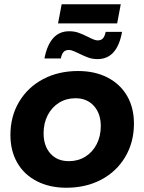

<svg xmlns="http://www.w3.org/2000/svg" viewBox="-20 -877 679 903"><path d="M610 -296Q610 -208 569 -139Q528 -70 456 -32Q384 6 292 6Q213 6 153 -25Q93 -56 61 -112Q29 -168 29 -242Q29 -330 70 -398.5Q111 -467 183 -505Q255 -543 347 -543Q427 -543 486.5 -512Q546 -481 578 -425.5Q610 -370 610 -296ZM185 -250Q185 -191 217 -155Q249 -119 304 -119Q347 -119 381 -140Q415 -161 434.5 -198.5Q454 -236 454 -284Q454 -343 421.5 -379Q389 -415 335 -415Q292 -415 258 -394Q224 -373 204.5 -335.5Q185 -298 185 -250ZM439 -599Q415 -599 395.5 -606Q376 -613 350 -626Q346 -628 330.5 -635Q315 -642 304 -642Q287 -642 278.5 -632Q270 -622 266 -602H189Q214 -730 305 -730Q329 -730 348 -723.5Q367 -717 395 -703Q425 -687 439 -687Q456 -687 464.5 -697Q473 -707 477 -727H554Q531 -599 439 -599ZM270 -857H548L531 -767H253Z"/></svg>

Font: Gontserrat SemiBold
Style: Italic
Weight: 600
Italic angle: -11.3°
Designer: Julieta Ulanovsky
Foundry: Julieta Ulanovsky
Version: Version 6.001